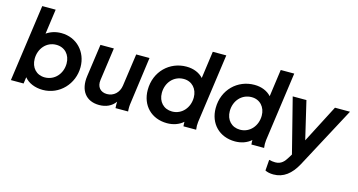

<svg xmlns="http://www.w3.org/2000/svg" viewBox="-96 -1181 3409 1826"><g transform="rotate(15 1608.0 -268.0)"><path d="M339 12C503 12 631 -124 631 -290C631 -440 523 -556 372 -556C316 -556 267 -540 227 -512L261 -757H129L23 0H148L157 -64C195 -16 262 12 339 12ZM189 -255C189 -354 257 -436 354 -436C438 -436 494 -375 494 -289C494 -189 424 -108 326 -108C244 -108 189 -168 189 -255Z M894 12C959 12 1016 -12 1052 -63C1051 -42 1051 -23 1053 0H1177C1174 -33 1175 -57 1180 -89L1242 -544H1111L1066 -225C1056 -154 1004 -108 939 -108C874 -108 836 -153 846 -222L891 -544H759L714 -224C694 -81 763 12 894 12Z M1562 12C1622 12 1679 -7 1720 -44C1720 -30 1720 -16 1722 0H1847C1843 -28 1843 -49 1846 -76L1941 -757H1808L1771 -489C1733 -531 1675 -556 1604 -556C1440 -556 1304 -430 1304 -247C1304 -95 1408 12 1562 12ZM1441 -254C1441 -356 1511 -436 1609 -436C1691 -436 1746 -374 1746 -290C1746 -190 1677 -108 1580 -108C1497 -108 1441 -168 1441 -254Z M2231 12C2291 12 2348 -7 2389 -44C2389 -30 2389 -16 2391 0H2516C2512 -28 2512 -49 2515 -76L2610 -757H2477L2440 -489C2402 -531 2344 -556 2273 -556C2109 -556 1973 -430 1973 -247C1973 -95 2077 12 2231 12ZM2110 -254C2110 -356 2180 -436 2278 -436C2360 -436 2415 -374 2415 -290C2415 -190 2346 -108 2249 -108C2166 -108 2110 -168 2110 -254Z M2666 221C2764 221 2837 164 2894 59L3216 -544H3068L2875 -171L2787 -544H2652L2788 -8L2768 25C2741 70 2712 105 2653 105C2635 105 2610 102 2592 97L2584 204C2605 215 2633 221 2666 221Z"/></g></svg>

Font: Mluvka Bold
Style: Italic
Weight: 700
Italic angle: -8°
Designer: Modified by Jiří Krblich, Original typeface by Gumpita Rahayu
Foundry: Gumpita Rahayu & Jiří Krblich
Version: Version 2.000;Glyphs 3.1.1 (3134)